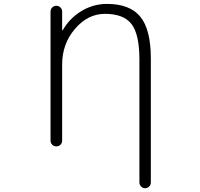

<svg xmlns="http://www.w3.org/2000/svg" viewBox="-20 -784 1040 1000"><path d="M537.1 -763.7Q656.2 -763.7 710.9 -696.8Q765.6 -629.9 765.6 -479.5V166Q765.6 178.7 756.8 187.5Q748 196.3 735.8 196.3Q723.6 196.3 714.8 187.5Q706.1 178.7 706.1 166V-473.6Q706.1 -605.5 665 -658.7Q624 -711.9 526.4 -711.9Q437.5 -711.9 370.6 -633.8Q303.7 -555.7 303.7 -448.2V-51.8Q303.7 -39.1 294.9 -30.3Q286.1 -21.5 273.4 -21.5Q260.7 -21.5 252 -30.3Q243.2 -39.1 243.2 -51.8V-723.6Q243.2 -736.3 252 -745.1Q260.7 -753.9 273.4 -753.9Q286.1 -753.9 294.9 -745.1Q303.7 -736.3 303.7 -723.6V-628.9Q303.7 -627 305.2 -626.5Q306.6 -626 307.6 -627.9Q339.8 -684.6 396.5 -721.7Q461.9 -763.7 537.1 -763.7Z"/></svg>

Font: Rounded-X Mgen+ 1m light
Style: Regular
Weight: 200
Designer: [Source Han Sans]
Ryoko NISHIZUKA  (kana & ideographs); Paul D. Hunt (Latin, Greek & Cyrillic); Wenlong ZHANG  (bopomofo
Version: Version 1.059.20150602